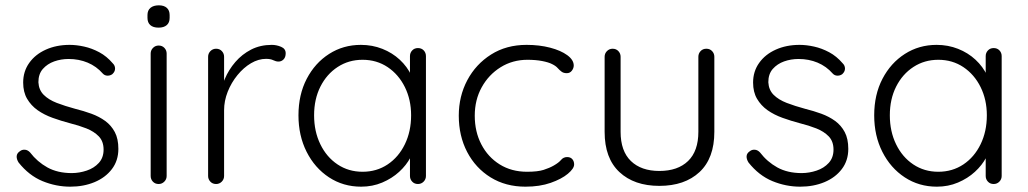

<svg xmlns="http://www.w3.org/2000/svg" viewBox="-20 -691 3860 721"><path d="M49.8 -80.8Q42 -93.2 42.6 -104.4Q43.2 -115.5 54.8 -123.2Q62.5 -129.5 73.4 -128.8Q84.2 -128 93 -118.5Q119.8 -83.5 158.1 -62.2Q196.5 -41 249.8 -41Q278.2 -41.2 305.6 -50.4Q333 -59.5 351 -79.1Q369 -98.8 369 -129.2Q369 -160.2 351 -178.9Q333 -197.5 304.4 -208.8Q275.8 -220 243.5 -228Q209.5 -237 177.8 -248.4Q146 -259.8 121.2 -277.2Q96.5 -294.8 81.8 -320Q67 -345.2 67 -381Q67 -422.8 89.8 -454.8Q112.5 -486.8 152.1 -504.6Q191.8 -522.5 241.5 -522.5Q267.2 -522.5 296 -516.1Q324.8 -509.8 352.8 -494.8Q380.8 -479.8 403.2 -453.5Q412 -445.2 412.1 -433.6Q412.2 -422 401.8 -412.5Q393.5 -406.5 383.2 -406.9Q373 -407.2 366 -414.8Q342.2 -442 309.2 -455.8Q276.2 -469.5 237.8 -469.5Q209.2 -469.5 183.5 -460.4Q157.8 -451.2 141 -432.2Q124.2 -413.2 124.2 -382.2Q125.8 -353.2 144.1 -334.9Q162.5 -316.5 193.2 -304.6Q224 -292.8 262 -282.5Q294.2 -274.5 323.4 -263.9Q352.5 -253.2 375.1 -236.8Q397.8 -220.2 411.1 -195.1Q424.5 -170 424.5 -132Q424.5 -87.8 400.1 -55.9Q375.8 -24 334.9 -7Q294 10 244 10Q190.2 10 139.5 -10.9Q88.8 -31.8 49.8 -80.8Z M605.8 -489.8V-30.2Q605.8 -17.8 597 -8.9Q588.2 0 575.8 0Q562.5 0 554.1 -8.9Q545.8 -17.8 545.8 -30.2V-489.8Q545.8 -502.2 554.5 -511.1Q563.2 -520 575.8 -520Q589 -520 597.4 -511.1Q605.8 -502.2 605.8 -489.8ZM575.5 -587.2Q555 -587.2 544.4 -596.8Q533.8 -606.2 533.8 -623.8V-634.5Q533.8 -652.2 545.1 -661.6Q556.5 -671 576.5 -671Q595.8 -671 606.4 -661.5Q617 -652 617 -634.5V-623.8Q617 -606 606.1 -596.6Q595.2 -587.2 575.5 -587.2Z M791.5 0Q778.2 0 769.9 -8.9Q761.5 -17.8 761.5 -30.2V-477.8Q761.5 -490.2 770.2 -499.1Q779 -508 791.5 -508Q804.8 -508 813.1 -499.1Q821.5 -490.2 821.5 -477.8V-327.5L807 -324.8Q809.8 -360 824.2 -394.6Q838.8 -429.2 863.8 -458.2Q888.8 -487.2 923.1 -504.9Q957.5 -522.5 1000.5 -522.5Q1018.5 -522.5 1035.6 -515.2Q1052.8 -508 1052.8 -491Q1052.8 -476 1044.8 -467.9Q1036.8 -459.8 1025.8 -459.8Q1016.5 -459.8 1006.2 -464.9Q996 -470 979 -470Q950.5 -470 922.6 -453.6Q894.8 -437.2 871.8 -409.1Q848.8 -381 835.1 -346.6Q821.5 -312.2 821.5 -277V-30.2Q821.5 -17.8 812.8 -8.9Q804 0 791.5 0Z M1549.5 -510.5Q1562.8 -510.5 1571.1 -501.8Q1579.5 -493 1579.5 -480.2V-30.2Q1579.5 -17.8 1570.8 -8.9Q1562 0 1549.5 0Q1536.2 0 1527.9 -8.9Q1519.5 -17.8 1519.5 -30.2V-149L1537 -156.5Q1537 -129.2 1521.5 -99.9Q1506 -70.5 1479 -45.8Q1452 -21 1415.4 -5.5Q1378.8 10 1336.2 10Q1268.8 10 1215.4 -25.1Q1162 -60.2 1131.4 -120.9Q1100.8 -181.5 1100.8 -258Q1100.8 -335.5 1131.8 -395Q1162.8 -454.5 1215.9 -488.5Q1269 -522.5 1335.2 -522.5Q1378.2 -522.5 1415.8 -507.6Q1453.2 -492.8 1481.2 -466.8Q1509.2 -440.8 1524.9 -407.5Q1540.5 -374.2 1540.5 -337.8L1519.5 -353.2V-480.2Q1519.5 -492.8 1527.9 -501.6Q1536.2 -510.5 1549.5 -510.5ZM1341.5 -46Q1394.5 -46 1435.8 -73.6Q1477 -101.2 1500.4 -149.4Q1523.8 -197.5 1523.8 -258Q1523.8 -316.5 1500.4 -363.9Q1477 -411.2 1435.8 -438.9Q1394.5 -466.5 1341.5 -466.5Q1289.5 -466.5 1248.2 -439.6Q1207 -412.8 1183.2 -365.8Q1159.5 -318.8 1159.5 -258Q1159.5 -197.5 1182.9 -149.4Q1206.2 -101.2 1247.5 -73.6Q1288.8 -46 1341.5 -46Z M1957.5 -522.5Q2005.5 -522.5 2045.8 -512Q2086 -501.5 2110.2 -483.8Q2134.5 -466 2134.5 -445Q2134.5 -434.8 2127.4 -425.5Q2120.2 -416.2 2108.5 -416.2Q2096.2 -416.2 2088.8 -421.9Q2081.2 -427.5 2074 -435.6Q2066.8 -443.8 2052.8 -450.5Q2039.8 -457.2 2015.5 -461.9Q1991.2 -466.5 1961 -466.5Q1904.8 -466.5 1859.9 -438.5Q1815 -410.5 1788.9 -363.2Q1762.8 -316 1762.8 -256.5Q1762.8 -196.5 1787.5 -148.9Q1812.2 -101.2 1856.5 -73.6Q1900.8 -46 1959.2 -46Q1999.2 -46 2021.4 -53.1Q2043.5 -60.2 2059.2 -69.2Q2078.5 -80.2 2087.2 -90.8Q2096 -101.2 2109.8 -101.2Q2122.2 -101.2 2129.1 -93.4Q2136 -85.5 2136 -73.5Q2136 -58.2 2112.5 -38.5Q2089 -18.8 2048 -4.4Q2007 10 1953.2 10Q1878.8 10 1822.2 -25Q1765.8 -60 1734.2 -120.4Q1702.8 -180.8 1702.8 -256.5Q1702.8 -329.5 1734.8 -389.8Q1766.8 -450 1824 -486.2Q1881.2 -522.5 1957.5 -522.5Z M2632.5 -508Q2645.8 -508 2654.1 -499.1Q2662.5 -490.2 2662.5 -477.8V-196Q2662.5 -96.8 2606.9 -44.9Q2551.2 7 2456 7Q2361.5 7 2306 -44.9Q2250.5 -96.8 2250.5 -196V-477.8Q2250.5 -490.2 2259.2 -499.1Q2268 -508 2280.5 -508Q2293.8 -508 2302.1 -499.1Q2310.5 -490.2 2310.5 -477.8V-196Q2310.5 -123.8 2349.1 -86.4Q2387.8 -49 2456 -49Q2525.2 -49 2563.9 -86.4Q2602.5 -123.8 2602.5 -196V-477.8Q2602.5 -490.2 2610.9 -499.1Q2619.2 -508 2632.5 -508Z M2790.8 -80.8Q2783 -93.2 2783.6 -104.4Q2784.2 -115.5 2795.8 -123.2Q2803.5 -129.5 2814.4 -128.8Q2825.2 -128 2834 -118.5Q2860.8 -83.5 2899.1 -62.2Q2937.5 -41 2990.8 -41Q3019.2 -41.2 3046.6 -50.4Q3074 -59.5 3092 -79.1Q3110 -98.8 3110 -129.2Q3110 -160.2 3092 -178.9Q3074 -197.5 3045.4 -208.8Q3016.8 -220 2984.5 -228Q2950.5 -237 2918.8 -248.4Q2887 -259.8 2862.2 -277.2Q2837.5 -294.8 2822.8 -320Q2808 -345.2 2808 -381Q2808 -422.8 2830.8 -454.8Q2853.5 -486.8 2893.1 -504.6Q2932.8 -522.5 2982.5 -522.5Q3008.2 -522.5 3037 -516.1Q3065.8 -509.8 3093.8 -494.8Q3121.8 -479.8 3144.2 -453.5Q3153 -445.2 3153.1 -433.6Q3153.2 -422 3142.8 -412.5Q3134.5 -406.5 3124.2 -406.9Q3114 -407.2 3107 -414.8Q3083.2 -442 3050.2 -455.8Q3017.2 -469.5 2978.8 -469.5Q2950.2 -469.5 2924.5 -460.4Q2898.8 -451.2 2882 -432.2Q2865.2 -413.2 2865.2 -382.2Q2866.8 -353.2 2885.1 -334.9Q2903.5 -316.5 2934.2 -304.6Q2965 -292.8 3003 -282.5Q3035.2 -274.5 3064.4 -263.9Q3093.5 -253.2 3116.1 -236.8Q3138.8 -220.2 3152.1 -195.1Q3165.5 -170 3165.5 -132Q3165.5 -87.8 3141.1 -55.9Q3116.8 -24 3075.9 -7Q3035 10 2985 10Q2931.2 10 2880.5 -10.9Q2829.8 -31.8 2790.8 -80.8Z M3711.5 -510.5Q3724.8 -510.5 3733.1 -501.8Q3741.5 -493 3741.5 -480.2V-30.2Q3741.5 -17.8 3732.8 -8.9Q3724 0 3711.5 0Q3698.2 0 3689.9 -8.9Q3681.5 -17.8 3681.5 -30.2V-149L3699 -156.5Q3699 -129.2 3683.5 -99.9Q3668 -70.5 3641 -45.8Q3614 -21 3577.4 -5.5Q3540.8 10 3498.2 10Q3430.8 10 3377.4 -25.1Q3324 -60.2 3293.4 -120.9Q3262.8 -181.5 3262.8 -258Q3262.8 -335.5 3293.8 -395Q3324.8 -454.5 3377.9 -488.5Q3431 -522.5 3497.2 -522.5Q3540.2 -522.5 3577.8 -507.6Q3615.2 -492.8 3643.2 -466.8Q3671.2 -440.8 3686.9 -407.5Q3702.5 -374.2 3702.5 -337.8L3681.5 -353.2V-480.2Q3681.5 -492.8 3689.9 -501.6Q3698.2 -510.5 3711.5 -510.5ZM3503.5 -46Q3556.5 -46 3597.8 -73.6Q3639 -101.2 3662.4 -149.4Q3685.8 -197.5 3685.8 -258Q3685.8 -316.5 3662.4 -363.9Q3639 -411.2 3597.8 -438.9Q3556.5 -466.5 3503.5 -466.5Q3451.5 -466.5 3410.2 -439.6Q3369 -412.8 3345.2 -365.8Q3321.5 -318.8 3321.5 -258Q3321.5 -197.5 3344.9 -149.4Q3368.2 -101.2 3409.5 -73.6Q3450.8 -46 3503.5 -46Z"/></svg>

Font: Quicksand Variable Light
Style: Regular
Weight: 300
Designer: Andrew Paglinawan
Foundry: Andrew Paglinawan
Version: Version 3.004